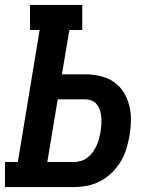

<svg xmlns="http://www.w3.org/2000/svg" viewBox="-24 -755 644 775"><path d="M-4 0V-101H48L136 -634H97V-735H308V-634H256L226 -455H320Q351 -455 381 -448Q411 -441 435 -424.5Q459 -408 474.5 -383.5Q490 -359 497.5 -330Q505 -301 504.5 -269.5Q504 -238 499 -208Q494 -181 486 -154Q478 -127 463 -102.5Q448 -78 427 -57.5Q406 -37 380 -23.5Q354 -10 327 -5Q300 0 273 0ZM167 -101H273Q287 -101 301.5 -105Q316 -109 328.5 -118.5Q341 -128 350 -140.5Q359 -153 365.5 -166.5Q372 -180 375.5 -194.5Q379 -209 382 -223Q384 -237 385 -251.5Q386 -266 385 -280.5Q384 -295 380 -308Q376 -321 368 -332Q360 -343 347 -348.5Q334 -354 320 -354H209Z"/></svg>

Font: Iosevka Slab Extended
Style: Bold Italic
Weight: 700
Width: 7
Italic angle: -9°
Monospace: yes
Designer: Belleve Invis
Foundry: Belleve Invis
Version: Version 11.1.0; ttfautohint (v1.8.3)